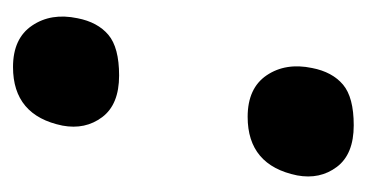

<svg xmlns="http://www.w3.org/2000/svg" viewBox="-154 -396 564 295"><g transform="rotate(90 127.5 -249.0)"><path d="M160 -348Q116 -348 96.2 -377.2Q76.5 -406.5 85 -447Q91 -478 110.5 -494.5Q130 -511 173 -511Q217.5 -511 237 -485Q256.5 -459 250 -424Q234.5 -348 160 -348ZM83.5 12.5Q39.5 12.5 19.8 -16.8Q0 -46 8.5 -86.5Q14.5 -117.5 34 -134Q53.5 -150.5 96.5 -150.5Q141 -150.5 160.5 -124.5Q180 -98.5 173.5 -63.5Q158 12.5 83.5 12.5Z"/></g></svg>

Font: Commissioner Loud SemiBold
Style: Italic
Weight: 600
Italic angle: -12°
Designer: Kostas Bartsokas
Foundry: Kostas Bartsokas
Version: Version 1.000; ttfautohint (v1.8.3)